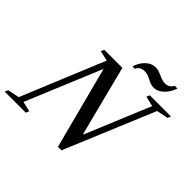

<svg xmlns="http://www.w3.org/2000/svg" viewBox="-280 -1199 1462 1462"><g transform="rotate(45 451.0 -468.0)"><path d="M519.5 10.5 347 -651H344.5L92.5 -45.5L173.5 -26.5L163 0H-64L-52.5 -26.5L41 -45.5L318 -716.5L235.5 -735.5L247 -761.5H441.5L586.5 -194H591L808 -716.5L726 -735.5L737 -761.5H965.5L954 -735.5L861 -716.5L557.5 10.5ZM717.5 -823Q692 -823 670 -833.2Q648 -843.5 626.5 -853.8Q605 -864 580 -864Q532 -864 514 -824H488.5Q503.5 -876.5 539.5 -910.2Q575.5 -944 616.5 -944Q641.5 -944 664.2 -934.8Q687 -925.5 709.5 -916.2Q732 -907 755.5 -907Q799.5 -907 820.5 -947H849.5Q831.5 -892.5 794.8 -857.8Q758 -823 717.5 -823Z"/></g></svg>

Font: Libre Caslon Text Medium Italic
Style: Regular
Weight: 500
Italic angle: -22.583°
Designer: Pablo Impallari, Rodrigo Fuenzalida, Katja Schimmel
Foundry: Pablo Impallari, Rodrigo Fuenzalida
Version: Version 2.000